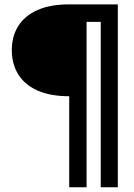

<svg xmlns="http://www.w3.org/2000/svg" viewBox="-20 -670 598 854"><path d="M287.9 -242V163H365.1V-572.8H428.1V163H504V-650.5H287.9Q202.7 -650.5 145.9 -624.9Q89 -599.3 60.8 -553.4Q32.5 -507.5 32.5 -447Q32.5 -385.9 60.8 -339.8Q89.1 -293.6 146 -267.8Q202.9 -242 287.9 -242Z"/></svg>

Font: Overused Grotesk Light
Style: Regular
Weight: 300
Designer: RandomMaerks
Version: Version 0.005